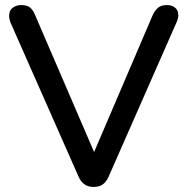

<svg xmlns="http://www.w3.org/2000/svg" viewBox="-20 -732 740 759"><path d="M350 7Q328 7 313.5 -3.5Q299 -14 290 -35L21 -644Q16 -658 16 -669Q16 -675 18.5 -685Q21 -695 33.5 -703.5Q46 -712 64 -712Q87 -712 99 -702Q111 -692 119 -672L352 -131L584 -673Q593 -692 605.5 -702Q618 -712 640 -712Q658 -712 669.5 -703.5Q681 -695 683 -685.5Q685 -676 685 -672Q685 -660 678 -644L410 -35Q401 -14 387 -3.5Q373 7 350 7Z"/></svg>

Font: Nunito SemiBold
Style: Regular
Weight: 600
Designer: Vernon Adams
Foundry: Vernon Adams
Version: Version 3.602